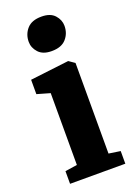

<svg xmlns="http://www.w3.org/2000/svg" viewBox="-155 -880 663 942"><g transform="rotate(-20 176.5 -409.5)"><path d="M103.5 -75.5V-450.5L35.5 -470V-545L236 -569H238L268.5 -548V-75L329 -66V0H40.5V-66ZM179 -642.5Q133.5 -642.5 110.8 -667.5Q88 -692.5 88 -723.5Q88 -763 112.8 -791Q137.5 -819 188 -819H189Q235 -819 257.5 -794Q280 -769 280 -738Q280 -698.5 255.2 -670.5Q230.5 -642.5 180 -642.5Z"/></g></svg>

Font: Merriweather Black
Style: Regular
Weight: 900
Designer: Eben Sorkin
Foundry: Eben Sorkin
Version: Version 2.200;gftools[0.9.31]